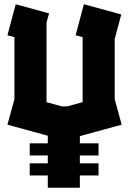

<svg xmlns="http://www.w3.org/2000/svg" viewBox="-20 -884 608 904"><path d="M120 -115H205V-152H120V-209H205V-245L15 -297L48 -417V-709L15 -718L54 -864L211 -821L199 -778V-403L272 -383H296L369 -403V-709L336 -718L375 -864L551 -816L520 -700V-417L553 -297L356 -243V-209H444V-152H356V-115H444V-58H356V0H205V-58H120Z"/></svg>

Font: Blaka
Style: Regular
Weight: 400
Designer: Mohamed Gaber
Foundry: Kief Type Foundry
Version: Version 1.003; ttfautohint (v1.8.4.7-5d5b)